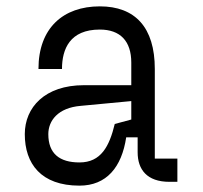

<svg xmlns="http://www.w3.org/2000/svg" viewBox="-20 -572 640 604"><path d="M538 -73H467V-355C467 -486 405 -552 294 -552C179 -552 101 -484 101 -355H175C175 -418 200 -479 294 -479C358 -479 393 -443 393 -375V-304H244C121 -304 58 -234 58 -150C58 -57 109 12 230 12C315 12 363 -46 377 -140H413V-93C413 -39 442 0 513 0H538ZM230 -61C167 -61 132 -89 132 -150C132 -192 162 -233 234 -239L393 -254V-196L341 -182C324 -112 298 -61 230 -61Z"/></svg>

Font: Fliege Mono Light
Style: Regular
Weight: 300
Version: Version 0.020;Glyphs 3.3 (3306)